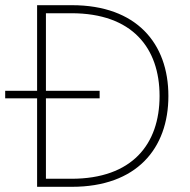

<svg xmlns="http://www.w3.org/2000/svg" viewBox="-31 -720 733 740"><path d="M112 0H246C495 0 618 -147 618 -350C618 -553 495 -700 246 -700H112V-370H-11V-341H112ZM244 -31H146V-341H353V-370H146V-669H244C479 -669 584 -535 584 -350C584 -165 479 -31 244 -31Z"/></svg>

Font: Chess Sans ExtraLight
Style: Regular
Weight: 275
Designer: Wolf Bōese
Foundry: Wolf Bōese
Version: Version 7.223;Glyphs 3.3 (3306)